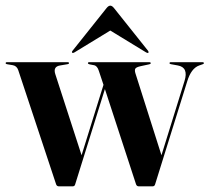

<svg xmlns="http://www.w3.org/2000/svg" viewBox="-26 -659 741 679"><path d="M231 0H182.5Q175 0 172.5 -7L38.5 -411Q33.5 -426 19 -428.5L-1.5 -432Q-6 -433 -6 -435.5Q-6 -439 -2 -439H214Q218 -439 218 -435.5Q218 -433 213 -432L186.5 -427.5Q161 -423.5 169.5 -397L262.5 -110L340 -359L323.5 -408.5Q318 -426.5 306 -428.5L290.5 -431.5Q285 -433 285 -435.5Q285 -439 289 -439H502.5Q507 -439 507 -435.5Q507 -432.5 501.5 -431.5L471.5 -425Q455.5 -421.5 452.5 -416Q449.5 -410.5 453 -399.5L545 -110L626.5 -372.5Q641.5 -420.5 603 -427.5L578.5 -432Q573.5 -433 573.5 -435.5Q573.5 -439 577.5 -439H690.5Q695 -439 695 -435.5Q695 -433 690 -431.5L678.5 -427.5Q650 -417.5 636 -371L522.5 -7Q520.5 0 513.5 0H465Q457.5 0 455 -7.5L345 -344L239.5 -6Q237.5 0 231 0ZM237 -473.5Q232 -470.5 229.5 -472.5Q227 -475 230.5 -479.5L350.5 -630Q357.5 -639 364 -639Q370.5 -639 377.5 -630L497.5 -479.5Q501 -474.5 498.5 -472.5Q496.5 -470.5 491 -473.5L364 -551Z"/></svg>

Font: Fraunces 144pt S000 SemiBold
Style: Regular
Weight: 600
Version: Version 1.000; ttfautohint (v1.8.3)